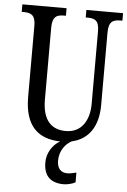

<svg xmlns="http://www.w3.org/2000/svg" viewBox="-62 -759 690 1043"><g transform="rotate(5 283.0 -237.0)"><path d="M326 240C343 240 372 234 389 224V171C370 176 353 179 339 179C308 179 284 160 284 115C284 58 318 20 349 4C443 -17 491 -93 491 -206V-601C491 -664 517 -673 555 -673H566V-714H366V-673H376C414 -673 439 -664 439 -605V-208C439 -118 397 -49 312 -49C236 -49 184 -93 184 -210V-601C184 -664 210 -673 248 -673H258V-714H17V-673H28C65 -673 92 -664 92 -605V-216C92 -56 167 7 286 10C247 32 216 78 216 130C216 206 256 240 326 240Z"/></g></svg>

Font: Noto Serif Sinhala ExtraCondensed
Style: Regular
Weight: 400
Width: 2
Designer: Jelle Bosma - Monotype Design Team
Foundry: Monotype Imaging Inc.
Version: Version 2.007